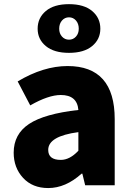

<svg xmlns="http://www.w3.org/2000/svg" viewBox="-20 -906 645 939"><path d="M215.8 13.7Q138.7 13.7 92.8 -36.1Q46.9 -85.9 46.9 -159.2Q46.9 -250 122.1 -299.8Q197.3 -349.6 363.3 -368.2Q357.4 -441.4 277.3 -441.4Q216.8 -441.4 127.9 -390.6L66.4 -507.8Q192.4 -583 310.5 -583Q541 -583 541 -323.2V0H396.5L382.8 -56.6H378.9Q300.8 13.7 215.8 13.7ZM277.3 -124Q321.3 -124 363.3 -168.9V-259.8Q215.8 -240.2 215.8 -172.9Q215.8 -124 277.3 -124ZM164.1 -765.6Q164.1 -818.4 204.1 -852.1Q244.1 -885.7 317.4 -885.7Q390.6 -885.7 430.7 -852.1Q470.7 -818.4 470.7 -765.6Q470.7 -713.9 430.7 -680.7Q390.6 -647.5 317.4 -647.5Q244.1 -647.5 204.1 -680.7Q164.1 -713.9 164.1 -765.6ZM365.2 -765.6Q365.2 -790 351.6 -805.7Q337.9 -821.3 317.4 -821.3Q296.9 -821.3 283.2 -805.7Q269.5 -790 269.5 -765.6Q269.5 -742.2 283.2 -727.1Q296.9 -711.9 317.4 -711.9Q337.9 -711.9 351.6 -727.1Q365.2 -742.2 365.2 -765.6Z"/></svg>

Font: Gen Shin Gothic Heavy
Style: Bold
Weight: 900
Designer: [Source Han Sans]
Ryoko NISHIZUKA  (kana & ideographs); Paul D. Hunt (Latin, Greek & Cyrillic); Wenlong ZHANG  (bopomofo
Version: Version 1.002.20150607